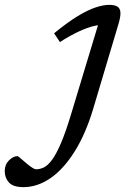

<svg xmlns="http://www.w3.org/2000/svg" viewBox="-202 -535 547 790"><path d="M181.5 -87.5Q150.5 16 105.2 88.2Q60 160.5 6 197.8Q-48 235 -105.5 235Q-147.5 235 -165 216Q-182.5 197 -182.5 169Q-182.5 142 -165 124.8Q-147.5 107.5 -130 107.5Q-127 107.5 -116.8 116.8Q-106.5 126 -91 139Q-75.5 151.5 -67 156.5Q-58.5 161.5 -53.5 161.5Q-37.5 161.5 -21.8 154Q-6 146.5 11.2 123.8Q28.5 101 48 56Q67.5 11 90 -63.5L210.5 -462L229 -433Q210.5 -434 184.5 -428Q158.5 -422 124 -406.2Q89.5 -390.5 44.5 -362L20.5 -398Q75.5 -443 117.5 -468.5Q159.5 -494 191.5 -504.5Q223.5 -515 247.5 -515Q270 -515 281.2 -507.8Q292.5 -500.5 293.5 -483.8Q294.5 -467 286 -438Z"/></svg>

Font: Newsreader 7pt
Style: Italic
Weight: 400
Italic angle: -17°
Designer: Hugues Gentile
Foundry: Production Type
Version: Version 1.003